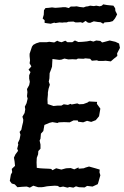

<svg xmlns="http://www.w3.org/2000/svg" viewBox="-20 -857 571 882"><path d="M60 3 48 -10 34 -14 25 -26 30 -55 36 -66 34 -81 49 -95 47 -115 44 -133 51 -148 63 -164 59 -174 64 -193 62 -200 70 -217 74 -238 70 -251 78 -261 82 -280 86 -296 87 -307 83 -321 93 -338 96 -355 94 -367 102 -383 107 -404 104 -415 106 -434 104 -448 114 -466 117 -481 114 -496V-511L120 -526L111 -537L124 -552L116 -566L118 -580L116 -599V-610L127 -643L133 -651L146 -658L162 -663H194L206 -665L229 -662L243 -670L251 -666L263 -663L280 -670L290 -663H312L324 -671L340 -664L360 -665L380 -667L395 -670L409 -666L422 -671L441 -669L449 -662L458 -664L484 -671L510 -665L527 -657L531 -637L518 -612L519 -600L504 -588L489 -575L465 -578L453 -577H433L425 -580L402 -578L394 -587L372 -589L363 -587L338 -588L331 -584L312 -585L294 -584L276 -588L262 -583L252 -582L221 -586L220 -570L219 -551L215 -539L208 -521L207 -497L204 -482L209 -468L203 -449L200 -432V-422L198 -401L199 -379L214 -374L226 -370L245 -372H262L273 -378L292 -375L304 -380L309 -377L335 -382L344 -378L363 -379L382 -386L389 -391L426 -389L425 -380L433 -369L441 -358L435 -323L420 -305L399 -297L380 -302L362 -295L339 -298L337 -304H318L300 -295L275 -296L250 -295L244 -292L221 -296L208 -293L184 -283L179 -255L168 -243L166 -220L162 -211L166 -193V-174L156 -163L155 -148L149 -132L148 -111L149 -86L164 -84L179 -83L203 -82L215 -81L221 -75L238 -84L262 -78L280 -83L285 -84L305 -85L321 -79L341 -88V-82L365 -84L372 -87L389 -92L418 -84L438 -78L437 -65L441 -52L432 -20L429 -11L405 0L380 -3L369 4L343 3L329 -1L317 5L300 2L290 5L270 0L255 3L245 -3L232 -4L204 -2L195 -1L180 2L171 3H155L133 -4L117 5L103 0L83 1ZM213 -748 197 -750 185 -752V-764L176 -772L181 -789L182 -810L189 -820L203 -821L219 -823L234 -821L248 -822L261 -823L269 -824H281L296 -820L305 -827H321L332 -828L346 -825L364 -823L375 -827L384 -828L394 -831L411 -829L422 -831L438 -828L448 -831L454 -837L471 -834L480 -833L501 -831L509 -819L510 -807L518 -791L512 -779L508 -772L498 -760L484 -756L471 -755L460 -754L454 -748L442 -755L430 -756L411 -759L394 -752L384 -753L373 -761L360 -752L350 -755L337 -754H327L317 -758L294 -757L286 -754H273L267 -753L253 -754L235 -751L229 -753Z"/></svg>

Font: Winky Rough
Style: Italic
Weight: 400
Italic angle: -8.97852°
Designer: Simon Atzbach
Foundry: typofactur
Version: Version 1.206